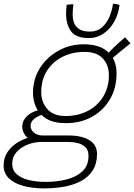

<svg xmlns="http://www.w3.org/2000/svg" viewBox="-82 -767 725 1036"><path d="M274 -102.5Q207.5 -102.5 168.5 -126.5Q129.5 -150.5 112.8 -187.8Q96 -225 96 -265.5Q96 -339.5 133.2 -399Q170.5 -458.5 232.8 -493.2Q295 -528 370.5 -528Q456.5 -528 501.8 -485.5Q547 -443 547 -371.5Q547 -292 511.2 -231.2Q475.5 -170.5 414 -136.5Q352.5 -102.5 274 -102.5ZM156.5 249.5Q93 249.5 43.5 236Q-6 222.5 -34.2 195Q-62.5 167.5 -62.5 125.5Q-62.5 87.5 -44 57.5Q-25.5 27.5 5.2 6.8Q36 -14 73.8 -25Q111.5 -36 150.5 -36Q181.5 -36 220.5 -36Q259.5 -36 288.5 -36Q358 -36 399.8 -11Q441.5 14 441.5 64Q441.5 115.5 419.2 151.2Q397 187 357.8 208.5Q318.5 230 266.8 239.8Q215 249.5 156.5 249.5ZM165 214.5Q223.5 214.5 276.2 201.5Q329 188.5 362.2 157.8Q395.5 127 395.5 74Q395.5 43 378.8 27Q362 11 337 5Q312 -1 286 -1Q248 -1 211.5 -1Q175 -1 139.5 -1Q104 -1 68 12.8Q32 26.5 8 52.8Q-16 79 -16 116Q-16 152 8.8 173.5Q33.5 195 74.5 204.8Q115.5 214.5 165 214.5ZM113.5 -4.5Q75.5 -10 56.8 -33.8Q38 -57.5 38 -82Q38 -107.5 52 -126.8Q66 -146 89 -158.5Q112 -171 138 -175L158 -151.5Q124 -143 103.5 -126.5Q83 -110 83 -88Q83 -68 100.2 -52Q117.5 -36 150.5 -36ZM271 -141Q339.5 -141 392.5 -169Q445.5 -197 475.5 -246.8Q505.5 -296.5 505.5 -361.5Q505.5 -416 472.8 -451.5Q440 -487 374 -487Q307.5 -487 254.5 -460Q201.5 -433 171 -384.2Q140.5 -335.5 140.5 -270Q140.5 -215.5 173.5 -178.2Q206.5 -141 271 -141ZM505 -436 482 -456Q497 -475.5 517.2 -496.2Q537.5 -517 558 -535.5Q578.5 -554 593.5 -566Q596 -562 601.8 -555.2Q607.5 -548.5 613.5 -542.5Q619.5 -536.5 622.5 -533.5Q617 -529 601 -516.2Q585 -503.5 565.5 -487.5Q546 -471.5 529.2 -457.2Q512.5 -443 505 -436ZM563 -740.5Q557 -689.5 533.8 -649Q510.5 -608.5 475.5 -585Q440.5 -561.5 398.5 -561.5Q327.5 -561.5 301 -598.5Q274.5 -635.5 274.5 -694.5Q274.5 -705 275.5 -717.2Q276.5 -729.5 277.5 -740.5Q284.5 -742 290.2 -742.8Q296 -743.5 301.8 -743.8Q307.5 -744 314 -744Q312.5 -730 311.2 -716.2Q310 -702.5 310 -689.5Q310 -642.5 333.5 -619.5Q357 -596.5 402 -596.5Q442.5 -596.5 468.8 -619.8Q495 -643 509.2 -677.8Q523.5 -712.5 527.5 -747Q536 -747 546.2 -744.8Q556.5 -742.5 563 -740.5Z"/></svg>

Font: Grandstander Thin
Style: Italic
Weight: 100
Italic angle: -15°
Designer: Tyler Finck
Foundry: Etcetera Type Co
Version: Version 1.200